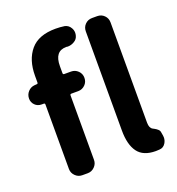

<svg xmlns="http://www.w3.org/2000/svg" viewBox="-146 -930 979 1061"><g transform="rotate(-20 343.5 -399.5)"><path d="M96.7 -558.6Q103.5 -558.6 103.5 -566.4V-605.5Q103.5 -699.2 150.9 -755.4Q198.2 -811.5 298.8 -811.5Q325.2 -811.5 351.6 -807.6Q374 -802.7 385.7 -782.2Q393.6 -768.6 393.6 -753.9Q393.6 -746.1 391.6 -738.3Q386.7 -716.8 367.2 -706.1Q349.6 -695.3 328.1 -695.3Q326.2 -695.3 324.2 -696.3Q321.3 -696.3 319.3 -696.3Q251 -696.3 251 -608.4V-567.4Q251 -559.6 258.8 -559.6H298.8Q322.3 -559.6 339.4 -543Q356.4 -526.4 356.4 -502Q356.4 -477.5 339.4 -460.9Q322.3 -444.3 298.8 -444.3H258.8Q251 -444.3 251 -436.5V-57.6Q251 -34.2 233.9 -17.1Q216.8 0 193.4 0H161.1Q137.7 0 120.6 -17.1Q103.5 -34.2 103.5 -57.6V-436.5Q103.5 -444.3 96.7 -444.3H84Q60.5 -444.3 44.9 -460Q29.3 -475.6 29.3 -498Q29.3 -521.5 44.9 -538.6Q60.5 -555.7 83 -557.6ZM614.3 -109.4Q616.2 -108.4 623.5 -104.5Q630.9 -100.6 633.3 -98.6Q635.7 -96.7 640.6 -92.8Q645.5 -88.9 647.9 -85Q650.4 -81.1 651.4 -76.2L655.3 -53.7Q656.2 -47.9 656.2 -42Q656.2 -24.4 646.5 -8.8Q633.8 11.7 610.4 12.7Q599.6 13.7 588.9 13.7Q515.6 13.7 483.4 -30.3Q451.2 -74.2 451.2 -157.2V-740.2Q451.2 -764.6 467.8 -781.2Q484.4 -797.9 508.8 -797.9H539.1Q563.5 -797.9 580.1 -781.2Q596.7 -764.6 596.7 -740.2V-150.4Q596.7 -119.1 614.3 -109.4Z"/></g></svg>

Font: Gen Jyuu Gothic P Bold
Style: Bold
Weight: 700
Designer: [Source Han Sans]
Ryoko NISHIZUKA  (kana & ideographs); Paul D. Hunt (Latin, Greek & Cyrillic); Wenlong ZHANG  (bopomofo
Version: Version 1.002.20150607